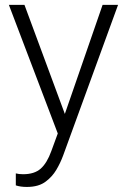

<svg xmlns="http://www.w3.org/2000/svg" viewBox="-20 -548 516 782"><path d="M44.4 207V158.2Q56.2 161.6 74.2 161.6Q120.1 161.6 145.8 138.9Q171.4 116.2 189 67.4L215.3 -4.4L16.1 -528.3H79.6L244.1 -84L397.9 -528.3H460.9L237.3 85Q225.6 116.7 209.2 144Q192.9 171.4 167 190.9Q138.2 213.4 89.4 213.4Q63 213.4 44.4 207Z"/></svg>

Font: Mardoto Light
Style: Regular
Weight: 400
Designer: Christian Robertson, Vahan Hovhannisyan
Foundry: Google
Version: Version 1.000